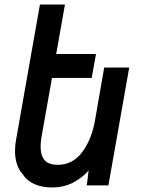

<svg xmlns="http://www.w3.org/2000/svg" viewBox="-20 -815 640 844"><path d="M80 -49Q63.5 -66.5 54.8 -92.8Q46 -119 46 -151Q46 -175.5 50 -197L155.5 -795H265.5L227 -577.5H402L383 -472.5H208.5L163 -216Q158.5 -191.5 158.5 -170.5Q158.5 -131 176.2 -110.8Q194 -90.5 233.5 -90.5Q299 -90.5 340.5 -145.2Q382 -200 397 -282.5L438 -518H548L456.5 0H361.5L369.5 -65.5Q344 -35.5 303 -13.2Q262 9 208.5 9Q164 9 130.8 -6Q97.5 -21 80 -49Z"/></svg>

Font: JuliaMono SemiBoldItalic
Style: Regular
Weight: 600
Italic angle: -9°
Monospace: yes
Designer: cormullion
Foundry: corm
Version: Version 0.049; ttfautohint (v1.8.4)